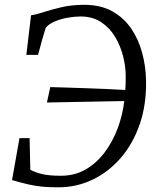

<svg xmlns="http://www.w3.org/2000/svg" viewBox="-20 -771 665 798"><path d="M223 7.5Q185.5 7.5 157.5 5Q129.5 2.5 100.5 -4Q71.5 -10.5 30 -22.5L61 -197H103L106 -65.5Q122.5 -56 152.2 -48.2Q182 -40.5 233 -40.5Q291 -40.5 336.8 -67.2Q382.5 -94 415.8 -138.8Q449 -183.5 469.5 -238.8Q490 -294 496.5 -351L175 -345L189 -409Q214 -408.5 252 -407.2Q290 -406 333.5 -404.5Q377 -403 420.5 -401.2Q464 -399.5 500.5 -397Q502 -410 502.2 -425.5Q502.5 -441 502.5 -456Q502.5 -493 492 -535.8Q481.5 -578.5 459.2 -616.5Q437 -654.5 401.2 -678.5Q365.5 -702.5 315 -702.5Q290.5 -702.5 261.8 -697.5Q233 -692.5 208 -682Q183 -671.5 170 -655.5Q166 -642.5 161.8 -628.5Q157.5 -614.5 153.5 -600Q149.5 -585.5 145.8 -571Q142 -556.5 138 -543H89.5L109 -707.5Q130.5 -710.5 162.5 -721Q194.5 -731.5 236.5 -741.2Q278.5 -751 330 -751Q398.5 -751 447 -723.8Q495.5 -696.5 526 -651.2Q556.5 -606 571.2 -550.2Q586 -494.5 587 -437.5Q589 -336.5 560.8 -254.8Q532.5 -173 481.5 -114.2Q430.5 -55.5 364 -24Q297.5 7.5 223 7.5Z"/></svg>

Font: Merriweather Light
Style: Italic
Weight: 300
Italic angle: -7.8°
Designer: Eben Sorkin
Foundry: Eben Sorkin
Version: Version 2.101